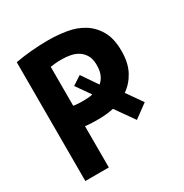

<svg xmlns="http://www.w3.org/2000/svg" viewBox="-165 -840 929 970"><g transform="rotate(-30 300.0 -355.0)"><path d="M56 -693Q98 -701 148.5 -705.5Q199 -710 249 -710Q301 -710 353.5 -701.5Q406 -693 448 -667.5Q490 -642 516.5 -596.5Q543 -551 543 -478Q543 -409 518 -362Q493 -315 451 -286L515 -195L436 -137L359 -246Q317 -237 272 -237Q267 -237 256 -237Q245 -237 233 -237.5Q221 -238 209.5 -239Q198 -240 193 -241V0H56ZM299 -478 362 -386Q379 -400 389 -422.5Q399 -445 399 -480Q399 -513 387 -534.5Q375 -556 355.5 -569Q336 -582 311 -587Q286 -592 260 -592Q240 -592 222 -590.5Q204 -589 193 -587V-360Q197 -359 205 -358Q213 -357 222 -356.5Q231 -356 239.5 -356Q248 -356 252 -356Q266 -356 279 -357Q292 -358 305 -361L247 -444Z"/></g></svg>

Font: PT Mono
Style: Bold
Weight: 700
Monospace: yes
Designer: A.Korolkova, I.Chaeva
Foundry: ParaType Ltd
Version: Version 1.000 OFL